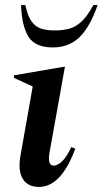

<svg xmlns="http://www.w3.org/2000/svg" viewBox="-20 -727 405 757"><path d="M134 10Q89 10 69.5 -22.5Q50 -55 61 -115L109 -386L35 -420V-430L233 -464H236L175 -124Q167 -74 192 -74Q207 -74 225 -91Q243 -108 261 -147L277 -141Q221 10 134 10ZM188 -540Q119 -540 92.5 -582Q66 -624 63 -707H80Q89 -664 104.5 -642.5Q120 -621 142.5 -614Q165 -607 196 -607Q228 -607 253.5 -614Q279 -621 302 -642.5Q325 -664 348 -707H365Q334 -619 292.5 -579.5Q251 -540 188 -540Z"/></svg>

Font: Spectral SemiBold
Style: Italic
Weight: 600
Italic angle: -10°
Designer: Jean-Baptiste Levee
Foundry: Production Type
Version: Version 2.001